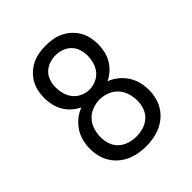

<svg xmlns="http://www.w3.org/2000/svg" viewBox="-206 -873 1012 1012"><g transform="rotate(-45 300.0 -367.5)"><path d="M300 8Q272 8 244 3Q216 -2 190.5 -13.5Q165 -25 143.5 -43.5Q122 -62 107.5 -86Q93 -110 86.5 -137.5Q80 -165 80 -193Q80 -223 87.5 -252Q95 -281 111.5 -306Q128 -331 151.5 -350Q175 -369 203 -379Q178 -391 158 -409Q138 -427 124.5 -450Q111 -473 105 -499.5Q99 -526 99 -552Q99 -578 104.5 -604Q110 -630 123 -652.5Q136 -675 155.5 -693Q175 -711 198.5 -722.5Q222 -734 248 -738.5Q274 -743 300 -743Q326 -743 352 -738.5Q378 -734 401.5 -722.5Q425 -711 444.5 -693Q464 -675 477 -652.5Q490 -630 495.5 -604Q501 -578 501 -552Q501 -526 495 -499.5Q489 -473 475.5 -450Q462 -427 442 -409Q422 -391 397 -379Q425 -369 448.5 -350Q472 -331 488.5 -306Q505 -281 512.5 -252Q520 -223 520 -193Q520 -165 513.5 -137.5Q507 -110 492.5 -86Q478 -62 456.5 -43.5Q435 -25 409.5 -13.5Q384 -2 356 3Q328 8 300 8ZM300 -415Q325 -415 349 -425.5Q373 -436 389 -455.5Q405 -475 412 -500Q419 -525 419 -550Q419 -574 411.5 -597Q404 -620 387 -637Q370 -654 347 -662Q324 -670 300 -670Q276 -670 253 -662Q230 -654 213 -637Q196 -620 188.5 -597Q181 -574 181 -550Q181 -525 188 -500Q195 -475 211 -455.5Q227 -436 251 -425.5Q275 -415 300 -415ZM300 -65Q327 -65 353 -73Q379 -81 399 -99Q419 -117 428 -143Q437 -169 437 -196Q437 -224 428.5 -251.5Q420 -279 401 -299.5Q382 -320 355 -330.5Q328 -341 300 -341Q272 -341 245 -330.5Q218 -320 199 -299.5Q180 -279 171.5 -251.5Q163 -224 163 -196Q163 -169 172 -143Q181 -117 201 -99Q221 -81 247 -73Q273 -65 300 -65Z"/></g></svg>

Font: Iosevka SS04 Extended
Style: Regular
Weight: 400
Width: 7
Monospace: yes
Designer: Belleve Invis
Foundry: Belleve Invis
Version: Version 19.0.0; ttfautohint (v1.8.4)